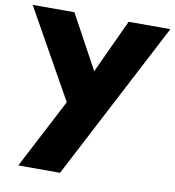

<svg xmlns="http://www.w3.org/2000/svg" viewBox="-105 -589 843 924"><g transform="rotate(10 316.5 -126.5)"><path d="M449 -513H653L250 260H46L223 -80L-20 -513H184L327 -250Z"/></g></svg>

Font: Hussar
Style: BoldWeb
Weight: 700
Foundry: Cannot Into Space Fonts
Version: Version 2.00